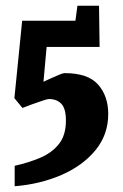

<svg xmlns="http://www.w3.org/2000/svg" viewBox="-20 -547 426 667"><path d="M31 100V29Q80 18 120 1Q160 -16 184.5 -46.5Q209 -77 209 -128Q209 -170 193 -186.5Q177 -203 150 -203Q145 -203 128.5 -197.5Q112 -192 92.5 -185Q73 -178 58 -172L30 -206L57 -475H242L249 -527H324L326 -384H142L131 -263Q140 -267 155 -274Q170 -281 184.5 -287Q199 -293 204 -293Q286 -293 321 -253Q356 -213 356 -151Q356 -79 311.5 -25Q267 29 193 61Q119 93 31 100Z"/></svg>

Font: Grenze Gotisch ExtraBold
Style: Regular
Weight: 800
Designer: Renata Polastri
Foundry: Omnibus-Type
Version: Version 1.001